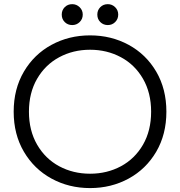

<svg xmlns="http://www.w3.org/2000/svg" viewBox="-20 -916 887 946"><path d="M47.4 -365.7Q47.4 -477.5 97.7 -563Q147.9 -648.4 233.9 -695.1Q319.8 -741.7 423.8 -741.7Q527.8 -741.7 613.8 -695.1Q699.7 -648.4 749.8 -563Q799.8 -477.5 799.8 -365.7Q799.8 -253.9 749.8 -168.5Q699.7 -83 613.8 -36.1Q527.8 10.7 423.8 10.7Q319.8 10.7 233.9 -36.1Q147.9 -83 97.7 -168.5Q47.4 -253.9 47.4 -365.7ZM423.8 -60.1Q507.3 -60.1 575.9 -96.9Q644.5 -133.8 684.6 -203.1Q724.6 -272.5 724.6 -365.7Q724.6 -458.5 684.6 -527.8Q644.5 -597.2 575.9 -634Q507.3 -670.9 423.8 -670.9Q340.3 -670.9 271.7 -634Q203.1 -597.2 162.8 -527.8Q122.6 -458.5 122.6 -365.7Q122.6 -272.9 162.8 -203.4Q203.1 -133.8 271.7 -96.9Q340.3 -60.1 423.8 -60.1ZM459.5 -844.2Q459.5 -865.7 474.1 -880.6Q488.8 -895.5 511.2 -895.5Q532.2 -895.5 547.4 -880.6Q562.5 -865.7 562.5 -844.2Q562.5 -822.3 547.6 -807.4Q532.7 -792.5 511.2 -792.5Q489.3 -792.5 474.4 -807.1Q459.5 -821.8 459.5 -844.2ZM335.9 -895.5Q356.9 -895.5 372.3 -880.6Q387.7 -865.7 387.7 -844.2Q387.7 -822.3 372.6 -807.4Q357.4 -792.5 335.9 -792.5Q314 -792.5 299.1 -807.1Q284.2 -821.8 284.2 -844.2Q284.2 -865.7 298.8 -880.6Q313.5 -895.5 335.9 -895.5Z"/></svg>

Font: Glacial Indifference
Style: Regular
Weight: 400
Designer: Alfredo Marco Pradil
Foundry: Alfredo Marco Pradil
Version: Version 1.312